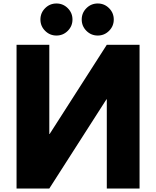

<svg xmlns="http://www.w3.org/2000/svg" viewBox="-20 -1082 896 1102"><path d="M239 -1035Q266 -1062 304 -1062Q342 -1062 369 -1035Q396 -1008 396 -970Q396 -932 369 -905Q342 -878 304 -878Q266 -878 239 -905Q212 -932 212 -970Q212 -1008 239 -1035ZM476 -1035Q503 -1062 541 -1062Q579 -1062 606 -1035Q633 -1008 633 -970Q633 -932 606 -905Q579 -878 541 -878Q503 -878 476 -905Q449 -932 449 -970Q449 -1008 476 -1035ZM593 -512V0H781V-825H593L265 -313H263V-825H75V0H263L591 -512Z"/></svg>

Font: Hussar
Style: BoldWeb
Weight: 700
Foundry: Cannot Into Space Fonts
Version: Version 2.00